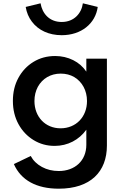

<svg xmlns="http://www.w3.org/2000/svg" viewBox="-20 -867 764 1162"><path d="M353.5 -654C471 -654 557.5 -723.5 571.5 -825L481.5 -847C473.5 -786.5 428.5 -734 353.5 -734C277.5 -734 235.5 -786.5 225.5 -847L135.5 -825C141 -791.5 153.5 -761.5 173 -736C212 -684 275.5 -654 353.5 -654ZM335.5 275C528 275 627 172 627 14V-512H502.5V-433.5C482.5 -463 456 -486.5 423 -503C389.5 -519.5 353.5 -528 314 -528C264.5 -528 221 -516 182.5 -492.5C144 -469 113.5 -436.5 91.5 -396C69 -355 58 -308.5 58 -256C58 -203.5 69.5 -156.5 92 -115.5C114.5 -74.5 145 -42.5 183.5 -19C222 4.5 264.5 16 311 16C389.5 16 458.5 -20.5 502.5 -82V9C502.5 106 433 168 335.5 168C298.5 168 264.5 160 234 143.5C203.5 127 180.5 104.5 166 77L64 126C106.5 223.5 201 275 335.5 275ZM346.5 -90.5C254.5 -90.5 188.5 -159.5 188.5 -255.5C188.5 -287.5 195.5 -316 209 -341.5C236.5 -391.5 286 -421.5 347.5 -421.5C378 -421.5 405.5 -414.5 429.5 -400.5C477 -372 506.5 -319.5 506.5 -255.5C506.5 -159.5 440 -90.5 346.5 -90.5Z"/></svg>

Font: Spartan SemiBold
Style: Regular
Weight: 600
Designer: Matt Bailey, Mirko Velimirovic
Foundry: Matt Bailey
Version: Version 1.003